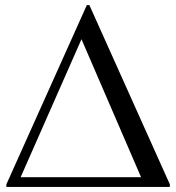

<svg xmlns="http://www.w3.org/2000/svg" viewBox="-20 -734 692 754"><path d="M331 -714 647 -10V0H5V-10L321 -714ZM300 -580 61 -38H534Z"/></svg>

Font: Cinzel SemiBold
Style: Regular
Weight: 600
Designer: Natanael Gama
Version: Version 2.000